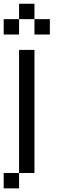

<svg xmlns="http://www.w3.org/2000/svg" viewBox="-20 -937 373 1040"><path d="M0 83.3V0H83.3V83.3ZM83.3 -916.7H166.7V-833.3H83.3ZM0 -750V-833.3H83.3V-750ZM83.3 0V-666.7H166.7V0ZM166.7 -833.3H250V-750H166.7Z"/></svg>

Font: Galmuri11 Condensed
Style: Regular
Weight: 400
Width: 3
Designer: Lee Minseo (quiple)
Version: Version 2.399;hotconv 1.1.1;makeotfexe 2.6.0 DEVELOPMENT